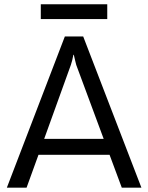

<svg xmlns="http://www.w3.org/2000/svg" viewBox="-20 -869 685 889"><path d="M476.6 -780.8H168.9V-849.1H476.6ZM487.3 -152.3H158.2L103 0H11.7L280.3 -700.2H365.2L634.8 0H543.9ZM460 -226.1 333 -568.4Q331.1 -576.2 327.6 -590.1Q324.2 -604 321.8 -615.2H319.8Q318.8 -607.9 314.5 -590.3Q310.1 -572.8 308.1 -568.4L184.6 -226.1Z"/></svg>

Font: Selawik
Style: Regular
Weight: 400
Designer: Aaron Bell
Foundry: Microsoft Corporation
Version: Version 1.01